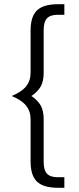

<svg xmlns="http://www.w3.org/2000/svg" viewBox="-20 -778 375 910"><path d="M125 -12V-213Q125 -251 103.5 -277.5Q82 -304 35 -323Q82 -342 103.5 -368.5Q125 -395 125 -433V-634Q125 -700 155.5 -729Q186 -758 255 -758H285V-708H255Q218 -708 202.5 -691Q187 -674 187 -634V-433Q187 -395 174 -370Q161 -345 129 -323Q161 -301 174 -276Q187 -251 187 -213V-12Q187 28 202.5 45Q218 62 255 62H285V112H255Q186 112 155.5 83Q125 54 125 -12Z"/></svg>

Font: KoHo
Style: Regular
Weight: 400
Version: Version 1.000; ttfautohint (v1.6)